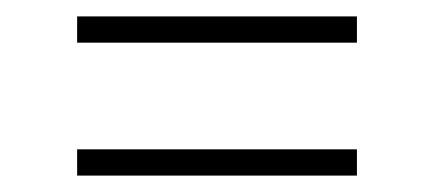

<svg xmlns="http://www.w3.org/2000/svg" viewBox="-20 -448 529 234"><path d="M74 -428H415V-396H74ZM74 -266H415V-234H74Z"/></svg>

Font: FiraGO UltraLight
Style: Regular
Weight: 200
Designer: bBox Type
Foundry: bBox Type GmbH
Version: Version 1.001